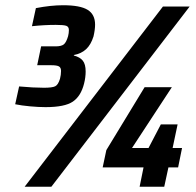

<svg xmlns="http://www.w3.org/2000/svg" viewBox="-20 -713 750 733"><path d="M38 -315 53 -383Q108 -378 148 -378Q179 -378 190.5 -383.5Q202 -389 209 -412Q213 -427 213 -442Q213 -455 205 -459.5Q197 -464 176 -464H122L137 -536H192Q214 -536 223.5 -543.5Q233 -551 240 -575Q243 -587 243 -598Q243 -611 233 -614.5Q223 -618 193 -618Q149 -618 102 -613L117 -682Q174 -693 221 -693Q286 -693 314.5 -675.5Q343 -658 343 -619Q343 -600 337 -574Q327 -542 308.5 -525Q290 -508 262 -503V-501Q285 -495 296 -481.5Q307 -468 307 -440Q307 -418 301 -394Q289 -346 258 -325Q227 -304 154 -304Q128 -304 95 -307Q62 -310 38 -315ZM74 0 602 -688H704L176 0ZM513 0 528 -74H372L386 -140L532 -380H636L484 -148H547L594 -238H658L639 -148H675L660 -74H623L607 0Z"/></svg>

Font: Saira Semi Condensed
Style: Bold Italic
Weight: 700
Width: 4
Italic angle: -12°
Designer: Hector Gatti with collaboration of the Omnibus-Type team
Foundry: Omnibus-Type
Version: Version 1.001; ttfautohint (v1.8)